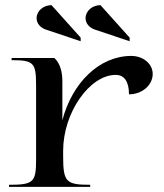

<svg xmlns="http://www.w3.org/2000/svg" viewBox="-20 -725 638 745"><path d="M122 -654.4C122 -634 136.9 -617.3 158 -610.2L293 -565V-579L179.9 -705C147.9 -705 122 -682.3 122 -654.4ZM312 -654.4C312 -634 326.9 -617.3 348 -610.2L483 -565V-579L369.9 -705C337.9 -705 312 -682.3 312 -654.4ZM15 0H330V-8C235.5 -8 225 -19.2 225 -120V-140C225 -287.2 327.3 -434.4 429.1 -434.4C462.5 -434.4 480.5 -408 480.5 -359C531.2 -359 572.5 -394.4 572.5 -438C572.5 -477.7 535.2 -508 489.5 -508C364.9 -508 259.8 -403 222 -258.4V-408C222 -444.2 214.7 -477.6 191 -500H25V-491.5C110.5 -491.5 120 -481.8 120 -394.5V-105C120 -17.7 109.5 -8 15 -8Z"/></svg>

Font: Prida01
Style: Bold
Weight: 700
Designer: gluk
Foundry: gluk
Version: Version 00.072